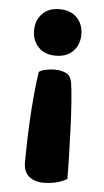

<svg xmlns="http://www.w3.org/2000/svg" viewBox="-49 -517 388 716"><g transform="rotate(5 144.5 -159.0)"><path d="M66 96Q66 72 67 30Q68 -12 70.5 -60.5Q73 -109 77.5 -157.5Q82 -206 88 -244Q96 -251 114 -254.5Q132 -258 145 -258Q171 -258 188.5 -249.5Q206 -241 211 -218Q215 -194 218.5 -148.5Q222 -103 224 -51Q226 1 227.5 53Q229 105 229 144Q211 155 188.5 160.5Q166 166 143 166Q107 166 86.5 148.5Q66 131 66 96ZM234 -397Q234 -359 210.5 -334.5Q187 -310 145 -310Q104 -310 80.5 -334.5Q57 -359 57 -397Q57 -435 80.5 -459.5Q104 -484 145 -484Q187 -484 210.5 -459.5Q234 -435 234 -397Z"/></g></svg>

Font: Baloo Thambi 2
Style: Bold
Weight: 700
Designer: Aadarsh Rajan and Ek Type
Foundry: Ek Type
Version: Version 1.640;hotconv 1.0.111;makeotfexe 2.5.65597; ttfautoh